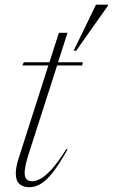

<svg xmlns="http://www.w3.org/2000/svg" viewBox="-20 -772 470 802"><path d="M100 -129.5Q83 -77 83 -50.5Q83 -31 91.2 -23Q99.5 -15 115 -15Q129 -15 148 -24.5Q167 -34 193.8 -62.8Q220.5 -91.5 257.5 -150L262 -147.5Q227.5 -86 200.5 -51.8Q173.5 -17.5 150 -3.8Q126.5 10 102 10Q76.5 10 61.2 -3.5Q46 -17 46 -47.5Q46 -73.5 57.5 -109.5L182 -498.5H73.5L79.5 -512H186.5L226 -635H262L222.5 -512H326L323 -498.5H218.5ZM287.5 -560 381 -752.5H430.5V-747.5L298 -560Z"/></svg>

Font: Newsreader Display ExtraLight
Style: Italic
Weight: 275
Italic angle: -17°
Designer: Hugues Gentile
Foundry: Production Type
Version: Version 1.001